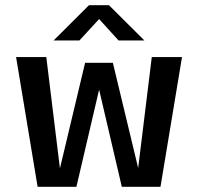

<svg xmlns="http://www.w3.org/2000/svg" viewBox="-20 -720 765 740"><path d="M125 0 42 -500H158.5L211 -71L308 -478H415L512.5 -72.5L565 -500H681.5L598.5 0H449.5L362 -374.5L274.5 0ZM186.5 -564 323 -700H400L536.5 -564H437L362 -646.5L286 -564Z"/></svg>

Font: Trispace SemiCondensed Medium
Style: Regular
Weight: 500
Width: 4
Designer: Tyler Finck
Foundry: Etcetera Type Company
Version: Version 1.210; ttfautohint (v1.8.3)